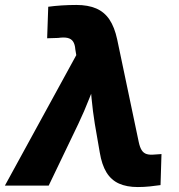

<svg xmlns="http://www.w3.org/2000/svg" viewBox="-58 -753 725 779"><path d="M-38.1 0 251.5 -529.3 247.6 -552.7Q246.1 -573.2 238.5 -584.5Q231 -595.7 216.3 -599.1Q201.7 -602.5 177.7 -599.1L133.3 -597.7L137.7 -725.6Q162.1 -729 192.4 -731Q222.7 -732.9 252 -732.9Q298.8 -732.9 332 -718.8Q365.2 -704.6 386 -673.8Q406.7 -643.1 417.5 -592.8L504.9 -176.8Q509.3 -155.8 516.8 -143.8Q524.4 -131.8 537.1 -127.9Q549.8 -124 569.3 -126L597.2 -127.9L593.3 -2Q573.7 1 549.6 3.4Q525.4 5.9 501 5.9Q456.1 5.9 424.6 -8.3Q393.1 -22.5 374 -53.5Q355 -84.5 346.7 -134.8L326.7 -250.5Q318.4 -301.8 313.5 -353.8Q308.6 -405.8 305.2 -460.9H347.2Q324.7 -405.8 304.4 -353.8Q284.2 -301.8 259.8 -250.5L139.6 0Z"/></svg>

Font: Inter 24pt ExtraBold
Style: Italic
Weight: 800
Italic angle: -9.3988°
Designer: Rasmus Andersson
Foundry: rsms
Version: Version 4.001;git-66647c0bb